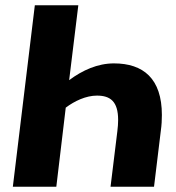

<svg xmlns="http://www.w3.org/2000/svg" viewBox="-20 -713 671 733"><path d="M195 0 231 -302C264 -327 308 -348 350 -348C401 -348 431 -326 431 -255C431 -242 430 -228 428 -212L402 0H568L594 -214C597 -235 598 -255 598 -274C598 -413 527 -471 415 -471C353 -471 295 -445 244 -407L279 -693H113L29 0Z"/></svg>

Font: Fira Sans OT
Style: Bold Italic
Weight: 700
Italic angle: -8°
Designer: Carrois Corporate & Edenspiekermann
Foundry: Carrois Corporate GbR & Edenspiekermann AG
Version: Version 2.001